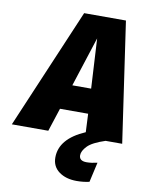

<svg xmlns="http://www.w3.org/2000/svg" viewBox="-164 -769 853 1095"><g transform="rotate(10 263.0 -221.0)"><path d="M351 106Q351 139 394 139Q421 139 456 131L430 246Q395 254 357 254Q294 254 254 224.5Q214 195 214 143Q214 34 360 -29L355 -135H192L148 0H-63L233 -696H475L576 0H480Q406 24 378.5 52.5Q351 81 351 106ZM238 -279H347L331 -567Z"/></g></svg>

Font: Fira Sans Black
Style: Italic
Weight: 900
Italic angle: -8°
Designer: Carrois Corporate & Edenspiekermann AG
Foundry: Carrois Corporate GbR & Edenspiekermann AG
Version: Version 4.203